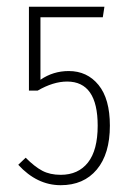

<svg xmlns="http://www.w3.org/2000/svg" viewBox="-20 -540 390 570"><path d="M290 -520 285.2 -488.8H100.1V-303.2Q137.7 -329.1 184.1 -329.1Q238.8 -329.1 272.5 -287.8Q306.2 -246.6 306.2 -167Q306.2 -83 267.3 -36.6Q228.5 9.8 160.2 9.8Q89.8 9.8 34.2 -50.8L56.2 -71.8Q83 -44.9 105.7 -33Q128.4 -21 160.2 -21Q212.4 -21 241.2 -57.6Q270 -94.2 270 -167Q270 -297.9 179.2 -297.9Q138.2 -297.9 91.8 -271H65.9V-520Z"/></svg>

Font: Fira Sans Compressed UltraLight
Style: Regular
Weight: 200
Width: 1
Designer: Carrois Corporate & Edenspiekermann AG
Foundry: Carrois Corporate GbR & Edenspiekermann AG
Version: Version 4.203;PS 004.203;hotconv 1.0.88;makeotf.lib2.5.64775